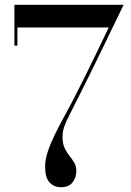

<svg xmlns="http://www.w3.org/2000/svg" viewBox="-20 -770 544 800"><path d="M234 10Q205 10 186.5 -9.8Q168 -29.5 168 -76Q168 -105.5 179.5 -139.5Q191 -173.5 209.2 -210.8Q227.5 -248 249.2 -287.5Q271 -327 292 -368Q311.5 -405.5 336.5 -456.2Q361.5 -507 387 -559.5Q412.5 -612 433 -655.5H52.5V-580H40V-750H495Q495 -750 482.5 -724Q470 -698 449.2 -655.2Q428.5 -612.5 403.8 -561.5Q379 -510.5 353.8 -459.2Q328.5 -408 307.5 -366.5Q284.5 -320 269.5 -291.2Q254.5 -262.5 247.5 -241.8Q240.5 -221 240.5 -199Q240.5 -171.5 249.2 -153.2Q258 -135 269.2 -121Q280.5 -107 289.2 -92.5Q298 -78 298 -58Q298 -30.5 282.5 -10.2Q267 10 234 10Z"/></svg>

Font: Bodoni Moda 18pt
Style: Regular
Weight: 400
Designer: Owen Earl
Foundry: indestructible type
Version: Version 2.005